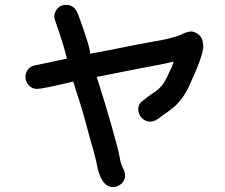

<svg xmlns="http://www.w3.org/2000/svg" viewBox="-20 -721 920 786"><path d="M443 45Q391 45 374 -60Q364 -103 351 -145Q320 -262 304 -311Q291 -349 280 -387Q154 -357 131 -357Q111 -357 97.5 -372.5Q84 -388 84 -406Q84 -425 98 -441Q112 -453 131 -455L254 -481Q243 -528 216 -607Q202 -645 202 -653Q202 -665 210 -679Q224 -701 251 -701Q285 -701 299 -664Q349 -530 349 -501Q447 -519 468 -524Q536 -538 603 -550Q678 -562 717 -577Q745 -592 762 -592Q775 -592 788 -583Q812 -569 812 -530Q812 -494 756 -373Q735 -324 697 -287Q675 -268 641 -245Q616 -223 595 -223Q576 -223 561 -237.5Q546 -252 546 -274Q546 -294 561 -306Q581 -322 602 -337Q604 -337 621 -350Q628 -354 641 -369Q642 -369 642.5 -370Q643 -371 644 -372Q645 -373 645 -374Q654 -383 679 -438Q679 -439 680.5 -440.5Q682 -442 691 -469Q659 -461 626 -455Q597 -450 376 -406Q411 -297 437 -205Q465 -107 469.5 -79Q474 -51 483 -33.5Q492 -16 492 -4Q492 24 467 38Q455 45 443 45Z"/></svg>

Font: Bad Comic
Style: Regular
Weight: 400
Designer: GGBotNet
Foundry: f0n7
Version: 0.9